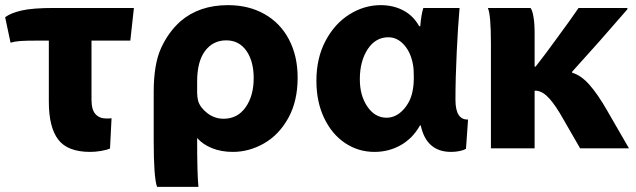

<svg xmlns="http://www.w3.org/2000/svg" viewBox="-29 -527 2473 747"><path d="M322 64Q234 64 197.5 16Q161 -32 161 -131V-369H115Q73 -369 51 -367.5Q29 -366 12 -361L-9 -460Q12 -476 54.5 -486Q97 -496 181 -496H492L478 -369H327V-139Q327 -100 342.5 -83Q358 -66 384 -66Q403 -66 405 -67L399 51Q388 56 365.5 60Q343 64 322 64Z M743 200H582Q569 164 569 21V-169Q569 -277 597.5 -339.5Q626 -402 673 -444Q746 -507 858 -507Q939 -507 1000.5 -472Q1062 -437 1095.5 -373Q1129 -309 1129 -225Q1129 -133 1092.5 -67.5Q1056 -2 998 31Q940 64 877 64Q832 64 796 49.5Q760 35 738 10V18Q738 148 743 200ZM742 -134Q750 -108 778 -86.5Q806 -65 841 -65Q895 -65 926.5 -109.5Q958 -154 958 -223Q958 -289 929.5 -329.5Q901 -370 851 -370Q800 -370 769 -329Q738 -288 738 -210V-166Q738 -150 742 -134Z M1743 -139Q1743 -60 1792 -62L1784 52Q1776 57 1760 60.5Q1744 64 1726 64Q1630 64 1608 -39H1605Q1577 11 1530.5 37.5Q1484 64 1428 64Q1365 64 1313.5 29.5Q1262 -5 1232 -68Q1202 -131 1202 -213Q1202 -301 1237.5 -368Q1273 -435 1330.5 -471Q1388 -507 1452 -507Q1501 -507 1540 -486.5Q1579 -466 1602 -425H1606Q1610 -471 1618 -496H1759Q1753 -429 1748 -325.5Q1743 -222 1743 -139ZM1475 -69Q1511 -69 1539.5 -99.5Q1568 -130 1576 -172Q1581 -195 1581 -226Q1581 -259 1578 -274Q1570 -322 1543.5 -352Q1517 -382 1482 -382Q1432 -382 1401.5 -335.5Q1371 -289 1371 -219V-218Q1371 -155 1400.5 -112Q1430 -69 1475 -69Z M2332 -99 2418 50H2228L2164 -61Q2134 -115 2109 -143Q2084 -171 2059 -174H2051V50H1881V-358Q1881 -471 1869 -496H2035Q2042 -488 2046.5 -462Q2051 -436 2051 -398V-268H2055Q2092 -315 2133.5 -372.5Q2175 -430 2187 -446L2222 -496H2412V-491Q2300 -361 2197 -248V-244Q2232 -234 2264.5 -197Q2297 -160 2332 -99Z"/></svg>

Font: Gmarket Sans TTF Bold
Style: Regular
Weight: 700
Designer: Creative Director : Sungho Lee; Art Director : Kiwoong Choi; Project Manager : Sori Yang, Jongwook Yoon; Font Designer :
Foundry: Sandoll Inc.
Version: Version 1.000;hotconv 1.0.109;makeotfexe 2.5.65596